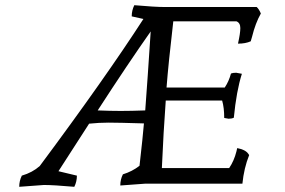

<svg xmlns="http://www.w3.org/2000/svg" viewBox="-20 -707 1098 739"><path d="M968 -680Q977 -672 984 -655Q963 -618 950 -565L945 -548Q925 -539 896 -539Q905 -579 905 -599Q905 -619 890 -625H647Q628 -461 621 -370H845Q861 -394 869 -424Q876 -427 889 -427L911 -423Q890 -357 880 -254Q872 -250 860 -250L843 -253Q843 -293 835 -320H618Q609 -198 603 -60H862Q881 -88 890 -124L893 -137Q924 -131 935 -116L939 -110Q919 -60 913 0H538L443 7Q443 -16 453 -36Q489 -47 517 -69Q530 -183 534 -232Q435 -235 398 -235Q361 -235 323 -231Q301 -197 205 -48L276 -31Q276 -8 266 12Q186 5 149 5L54 12Q54 -11 64 -31Q105 -43 133 -68Q386 -408 532 -634L487 -644Q487 -667 497 -687Q577 -680 614 -680ZM356 -282Q404 -280 444.5 -280Q485 -280 539 -282Q548 -401 560 -586Q472 -461 356 -282Z"/></svg>

Font: Kotta One
Style: Regular
Weight: 400
Designer: Ania Kruk
Foundry: Ania Kruk
Version: Version 1.001